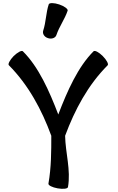

<svg xmlns="http://www.w3.org/2000/svg" viewBox="-20 -1167 740 1209"><path d="M335 -946C353 -1000 388 -1046 406 -1100C409 -1110 386 -1128 353 -1139C320 -1150 291 -1150 287 -1140C269 -1086 270 -1028 252 -974C246 -955 259 -934 282 -927C305 -919 329 -928 335 -946ZM36 -756C159 -632 243 -476 303 -312C303 -217 303 -112 285 -11C283 0 309 13 343 19C377 25 406 22 408 11C427 -96 392 -204 390 -312C451 -476 534 -632 658 -756C665 -763 652 -789 627 -814C603 -838 577 -852 569 -844C471 -746 404 -595 347 -446C290 -595 223 -746 124 -844C117 -852 91 -838 66 -814C42 -789 28 -763 36 -756Z"/></svg>

Font: Nupuram
Style: Bold
Weight: 700
Designer: Santhosh Thottingal (santhosh.thottingal@gmail.com)
Foundry: SMC
Version: Version 1.000